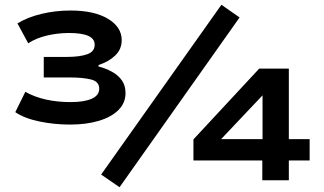

<svg xmlns="http://www.w3.org/2000/svg" viewBox="-20 -754 1357 803"><path d="M273 -233Q207 -233 144.5 -246Q82 -259 44 -285L86 -370Q125 -348 173 -337.5Q221 -327 275 -327Q332 -327 363.5 -341Q395 -355 395 -383Q395 -413 361 -421.5Q327 -430 273 -430H163V-516H261Q313 -516 344.5 -527Q376 -538 376 -567Q376 -592 349 -604Q322 -616 269 -616Q222 -616 177 -605.5Q132 -595 98 -573L53 -656Q95 -682 153.5 -696Q212 -710 275 -710Q374 -710 431.5 -675.5Q489 -641 489 -586Q489 -548 462 -522Q435 -496 392 -482V-476Q423 -468 449 -453.5Q475 -439 490 -417.5Q505 -396 505 -365Q505 -324 476 -294.5Q447 -265 394.5 -249Q342 -233 273 -233ZM480 29 403 -24 906 -734 982 -681ZM1077 0V-83H789V-171L1064 -467H1188V-172H1275V-83H1188V0ZM1078 -172V-369H1091L864 -129L856 -172Z"/></svg>

Font: Nunito Sans 7pt Expanded
Style: Bold
Weight: 700
Width: 7
Designer: Vernon Adams
Foundry: Vernon Adams
Version: Version 3.101;gftools[0.9.27]